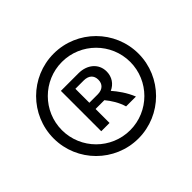

<svg xmlns="http://www.w3.org/2000/svg" viewBox="-155 -872 1093 1093"><g transform="rotate(-45 391.5 -325.5)"><path d="M408.3 -275C433.3 -245 458.3 -205.8 470.8 -162.5H550C530 -213.3 496.7 -258.3 471.7 -286.7C509.2 -303.3 533.3 -337.5 533.3 -381.7C533.3 -445 481.7 -487.5 412.5 -487.5H270.8V-275V-162.5H337.5V-275ZM337.5 -325V-437.5H404.2C444.2 -437.5 466.7 -416.7 466.7 -381.7C466.7 -346.7 444.2 -325 404.2 -325ZM391.7 -666.7C203.3 -666.7 50 -513.3 50 -325C50 -136.7 203.3 16.7 391.7 16.7C580 16.7 733.3 -136.7 733.3 -325C733.3 -513.3 580 -666.7 391.7 -666.7ZM391.7 -600C543.3 -600 666.7 -476.7 666.7 -325C666.7 -173.3 543.3 -50 391.7 -50C240 -50 116.7 -173.3 116.7 -325C116.7 -476.7 240 -600 391.7 -600Z"/></g></svg>

Font: BoonHome
Style: Bold
Weight: 700
Designer: Sungsit Sawaiwan
Foundry: Sungsit Sawaiwan
Version: Version 0.2